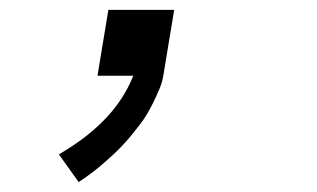

<svg xmlns="http://www.w3.org/2000/svg" viewBox="-20 -153 640 388"><path d="M139 215 99 159Q123 145 145.5 128.5Q168 112 188 92Q208 72 223.5 49Q239 26 249 1V0H177L199 -133H332L310 0Q308 13 302.5 26Q297 39 291 51.5Q285 64 278 76Q271 88 262.5 99Q254 110 245 121Q236 132 226 142.5Q216 153 205.5 162.5Q195 172 184.5 181Q174 190 162.5 198.5Q151 207 139 215Z"/></svg>

Font: Iosevka SS04 Extended Oblique
Style: Regular
Weight: 400
Width: 7
Italic angle: -9°
Monospace: yes
Designer: Belleve Invis
Foundry: Belleve Invis
Version: Version 19.0.0; ttfautohint (v1.8.4)